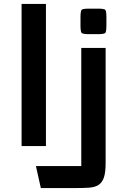

<svg xmlns="http://www.w3.org/2000/svg" viewBox="-20 -744 648 978"><path d="M90 0V-724H214V0ZM163 102H394Q394 102 394 102Q394 102 394 102V-500H518V87Q518 134.5 509.2 160.2Q500.5 186 481.8 198Q463 210 433.2 212Q403.5 214 361 214H188ZM390 -615V-656Q390 -688.5 396 -694.2Q402 -700 435 -700H477Q510 -700 516 -694.2Q522 -688.5 522 -656V-615Q522 -582 516 -576Q510 -570 477 -570H435Q402 -570 396 -576Q390 -582 390 -615Z"/></svg>

Font: Science Gothic
Style: Regular
Weight: 400
Designer: Thomas Phinney, Vassil Kateliev, Brandon Buerkle
Foundry: Font Detective LLC
Version: Version 1.018